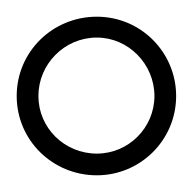

<svg xmlns="http://www.w3.org/2000/svg" viewBox="-211 -826 231 230"><path d="M-95 -616C-43 -616 0 -658 0 -711C0 -763 -42 -806 -95 -806C-148 -806 -191 -764 -191 -711C-191 -658 -148 -616 -95 -616ZM-95 -642C-134 -642 -165 -673 -165 -711C-165 -749 -134 -781 -95 -781C-57 -781 -26 -749 -26 -711C-26 -673 -57 -642 -95 -642Z"/></svg>

Font: Shippori Mincho OTF
Style: Regular
Weight: 400
Designer: FONTDASU
Foundry: FONTDASU / Google Inc. / but / Adobe
Version: Version 3.300;hotconv 1.0.109;makeotfexe 2.5.65596